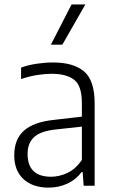

<svg xmlns="http://www.w3.org/2000/svg" viewBox="-20 -828 510 856"><path d="M196 8.5Q126.5 8.5 85 -29.2Q43.5 -67 43.5 -136Q43.5 -206.5 86.8 -245.5Q130 -284.5 224 -294L345 -308V-368.5Q345 -445.5 310.8 -472.2Q276.5 -499 210.5 -499Q181.5 -499 145.8 -493.5Q110 -488 74 -475.5V-526.5Q104.5 -538 143.2 -543.8Q182 -549.5 216.5 -549.5Q307 -549.5 354.5 -509.8Q402 -470 402 -366.5V0H353L348.5 -61H344Q318.5 -27 280 -9.2Q241.5 8.5 196 8.5ZM103 -142Q103 -40 208 -40Q243.5 -40 280 -56.8Q316.5 -73.5 345 -115V-263.5L226.5 -250.5Q161.5 -243.5 132.2 -216.8Q103 -190 103 -142ZM207 -629 299 -808H360.5L258 -629Z"/></svg>

Font: Encode Sans SmCnd Lt
Style: Regular
Weight: 300
Width: 4
Designer: Multiple Designers
Foundry: Impallari Type
Version: Version 3.002; ttfautohint (v1.8.3) -l 8 -r 50 -G 200 -x 14 